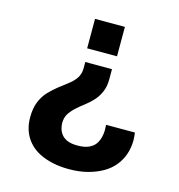

<svg xmlns="http://www.w3.org/2000/svg" viewBox="-104 -618 822 882"><g transform="rotate(15 306.5 -177.0)"><path d="M302 172Q260 172 223.5 164Q187 156 158.5 141Q130 126 110 103.5Q90 81 79.5 52Q69 23 69 -12Q69 -55 81.5 -86Q94 -117 115 -139Q136 -161 158.5 -178.5Q181 -196 202 -212Q223 -228 235.5 -247.5Q248 -267 248 -293V-323H375V-275Q375 -240 363.5 -214Q352 -188 334.5 -169Q317 -150 296.5 -134.5Q276 -119 258.5 -103Q241 -87 229.5 -69Q218 -51 218 -25Q218 -14 221.5 0Q225 14 234.5 27Q244 40 262.5 48.5Q281 57 313 57Q346 57 367 47Q388 37 398 21.5Q408 6 412 -11.5Q416 -29 416 -42Q416 -51 415.5 -58Q415 -65 415 -69H552Q553 -62 554 -52.5Q555 -43 555 -34Q555 2 544.5 33Q534 64 513.5 89.5Q493 115 462 133Q431 151 391 161.5Q351 172 302 172ZM240 -386V-526H382V-386Z"/></g></svg>

Font: Archivo SemiBold
Style: Bold
Weight: 700
Version: Version 2.001